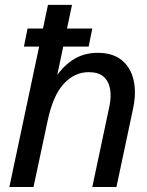

<svg xmlns="http://www.w3.org/2000/svg" viewBox="-20 -752 592 772"><path d="M17.6 0 172.9 -732.4H269.5L201.2 -407.7L196.3 -429.2Q226.1 -479.5 270 -509.5Q314 -539.6 373.5 -539.6Q433.1 -539.6 469.2 -510.3Q505.4 -481 517.1 -430.4Q528.8 -379.9 515.1 -315.4L448.2 0H351.1L419.4 -322.3Q428.2 -362.3 422.6 -394Q417 -425.8 396.2 -443.8Q375.5 -461.9 336.9 -461.9Q279.8 -461.9 236.3 -415Q192.9 -368.2 171.4 -265.6L114.7 0ZM76.2 -564.5 90.8 -637.2H351.1L336.4 -564.5Z"/></svg>

Font: Schibsted Grotesk Medium
Style: Italic
Weight: 500
Italic angle: -12°
Designer: Bakken & Baeck AS, Henrik Kongsvoll
Foundry: Schibsted ASA
Version: Version 1.100;gftools[0.9.25]